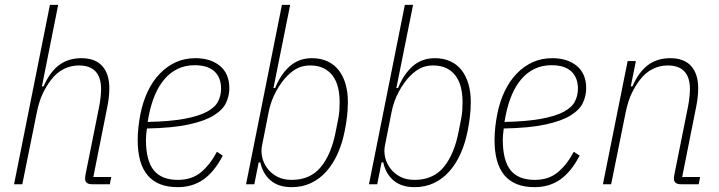

<svg xmlns="http://www.w3.org/2000/svg" viewBox="-20 -760 2967 792"><path d="M186 -740H220L153 -404H160Q185 -462 223 -491Q261 -520 316 -520Q373 -520 402 -487.5Q431 -455 431 -396Q431 -379 429 -360Q427 -341 423 -321L365 -30H439L433 0H360Q331 0 331 -23Q331 -32 334 -46L389 -320Q393 -340 395 -360Q397 -380 397 -392Q397 -490 305 -490Q273 -490 243.5 -475.5Q214 -461 191 -431Q173 -408 157.5 -376.5Q142 -345 132 -297L72 0H38Z M713 12Q548 12 548 -182Q548 -208 551 -235.5Q554 -263 559 -288Q569 -340 589.5 -383Q610 -426 639.5 -456.5Q669 -487 705.5 -503.5Q742 -520 786 -520Q849 -520 887.5 -488Q926 -456 926 -396Q926 -365 912.5 -336Q899 -307 862 -284Q825 -261 758.5 -246.5Q692 -232 586 -230Q584 -217 583 -204.5Q582 -192 582 -184Q582 -98 614 -58Q646 -18 714 -18Q771 -18 808.5 -49Q846 -80 875 -134L899 -118Q864 -51 819 -19.5Q774 12 713 12ZM783 -491Q744 -491 713 -476Q682 -461 658.5 -433.5Q635 -406 619 -368Q603 -330 594 -284L589 -257Q682 -259 741 -270Q800 -281 833.5 -299Q867 -317 879.5 -341.5Q892 -366 892 -394Q892 -440 864.5 -465.5Q837 -491 783 -491Z M1143 -740H1177L1108 -397H1115Q1138 -454 1175.5 -487Q1213 -520 1267 -520Q1303 -520 1331 -507Q1359 -494 1377.5 -470Q1396 -446 1405.5 -413Q1415 -380 1415 -340Q1415 -310 1411.5 -279.5Q1408 -249 1402 -220Q1392 -169 1373 -126.5Q1354 -84 1326.5 -53Q1299 -22 1263 -5Q1227 12 1183 12Q1129 12 1096.5 -15.5Q1064 -43 1054 -90H1047L1029 0H995ZM1183 -18Q1260 -18 1303.5 -71Q1347 -124 1365 -218L1376 -274Q1379 -290 1380 -305.5Q1381 -321 1381 -340Q1381 -373 1374 -400.5Q1367 -428 1352 -448Q1337 -468 1314 -479Q1291 -490 1260 -490Q1232 -490 1210 -480Q1188 -470 1165 -447Q1140 -422 1118.5 -382.5Q1097 -343 1088 -297L1061 -160Q1056 -137 1061.5 -112Q1067 -87 1082.5 -66Q1098 -45 1123 -31.5Q1148 -18 1183 -18Z M1650 -740H1684L1615 -397H1622Q1645 -454 1682.5 -487Q1720 -520 1774 -520Q1810 -520 1838 -507Q1866 -494 1884.5 -470Q1903 -446 1912.5 -413Q1922 -380 1922 -340Q1922 -310 1918.5 -279.5Q1915 -249 1909 -220Q1899 -169 1880 -126.5Q1861 -84 1833.5 -53Q1806 -22 1770 -5Q1734 12 1690 12Q1636 12 1603.5 -15.5Q1571 -43 1561 -90H1554L1536 0H1502ZM1690 -18Q1767 -18 1810.5 -71Q1854 -124 1872 -218L1883 -274Q1886 -290 1887 -305.5Q1888 -321 1888 -340Q1888 -373 1881 -400.5Q1874 -428 1859 -448Q1844 -468 1821 -479Q1798 -490 1767 -490Q1739 -490 1717 -480Q1695 -470 1672 -447Q1647 -422 1625.5 -382.5Q1604 -343 1595 -297L1568 -160Q1563 -137 1568.5 -112Q1574 -87 1589.5 -66Q1605 -45 1630 -31.5Q1655 -18 1690 -18Z M2185 12Q2020 12 2020 -182Q2020 -208 2023 -235.5Q2026 -263 2031 -288Q2041 -340 2061.5 -383Q2082 -426 2111.5 -456.5Q2141 -487 2177.5 -503.5Q2214 -520 2258 -520Q2321 -520 2359.5 -488Q2398 -456 2398 -396Q2398 -365 2384.5 -336Q2371 -307 2334 -284Q2297 -261 2230.5 -246.5Q2164 -232 2058 -230Q2056 -217 2055 -204.5Q2054 -192 2054 -184Q2054 -98 2086 -58Q2118 -18 2186 -18Q2243 -18 2280.5 -49Q2318 -80 2347 -134L2371 -118Q2336 -51 2291 -19.5Q2246 12 2185 12ZM2255 -491Q2216 -491 2185 -476Q2154 -461 2130.5 -433.5Q2107 -406 2091 -368Q2075 -330 2066 -284L2061 -257Q2154 -259 2213 -270Q2272 -281 2305.5 -299Q2339 -317 2351.5 -341.5Q2364 -366 2364 -394Q2364 -440 2336.5 -465.5Q2309 -491 2255 -491Z M2467 0 2569 -508H2603L2582 -404H2589Q2614 -462 2652 -491Q2690 -520 2745 -520Q2802 -520 2831 -487.5Q2860 -455 2860 -396Q2860 -379 2858 -360Q2856 -341 2852 -321L2794 -30H2868L2862 0H2789Q2760 0 2760 -23Q2760 -32 2763 -46L2818 -320Q2822 -340 2824 -360Q2826 -380 2826 -392Q2826 -490 2734 -490Q2702 -490 2672.5 -475.5Q2643 -461 2620 -431Q2602 -408 2586.5 -376.5Q2571 -345 2561 -297L2501 0Z"/></svg>

Font: IBM Plex Sans Condensed ExtraLight
Style: Italic
Weight: 200
Width: 3
Italic angle: -11°
Designer: Mike Abbink, Paul van der Laan, Pieter van Rosmalen
Foundry: Bold Monday
Version: Version 1.3